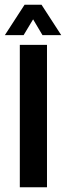

<svg xmlns="http://www.w3.org/2000/svg" viewBox="-32 -789 278 809"><path d="M51.5 0V-600H166V0ZM-11.5 -641 71.5 -769H143L226 -641H147L107.5 -707.5L67.5 -641Z"/></svg>

Font: Big Shoulders Text Thin
Style: Bold
Weight: 700
Version: Version 2.002